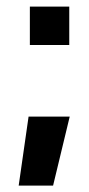

<svg xmlns="http://www.w3.org/2000/svg" viewBox="-20 -468 275 596"><path d="M195 -328.3V-447.5H72.7V-328.3ZM144.8 108.1 196.4 -106H68.7L38 108.1Z"/></svg>

Font: Arad-FD-VF Thin
Style: Regular
Weight: 100
Designer: Mohammad Darvishi
Version: Version 1.010;September 21, 2024;FontCreator 15.0.0.2992 64-